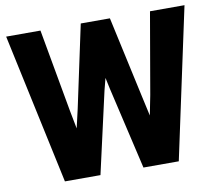

<svg xmlns="http://www.w3.org/2000/svg" viewBox="-80 -822 1035 915"><g transform="rotate(-10 438.0 -364.0)"><path d="M282 -330 367 -728H508L594 -334L615 -239L634 -335L702 -728H869L713 0H542L450 -396L438 -452L423 -394L334 0H162L6 -728H172L244 -327L261 -239Z"/></g></svg>

Font: Freesentation 9 Black
Style: Regular
Weight: 900
Designer: glyphs from Roboto by Christian Robertson / Hangul glyphs from Noto Sans CJK(Source Han Sans) by Jang Soo-young and Kang
Foundry: PT&
Version: Version 2.001